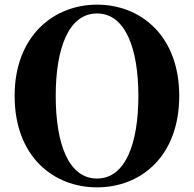

<svg xmlns="http://www.w3.org/2000/svg" viewBox="-20 -787 835 827"><path d="M220 -374C220 -578 275 -729 398 -729C520 -729 576 -578 576 -374C576 -168 520 -18 398 -18C275 -18 220 -168 220 -374ZM398 -767C211 -767 43 -632 43 -374C43 -113 210 20 398 20C587 20 752 -114 752 -374C752 -633 586 -767 398 -767Z"/></svg>

Font: Noto Serif KR Black
Style: Regular
Weight: 900
Version: Version 1.001;PS 1.001;hotconv 16.6.54;makeotf.lib2.5.65590